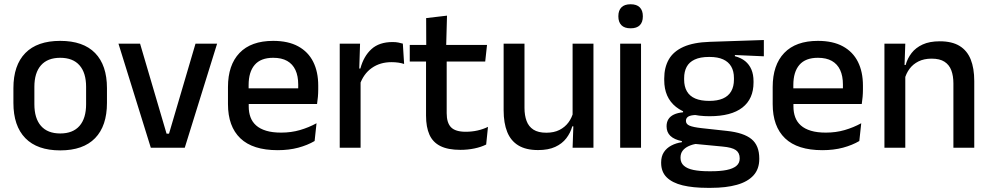

<svg xmlns="http://www.w3.org/2000/svg" viewBox="-20 -694 4653 902"><path d="M263 12.5Q155 12.5 99 -45Q43 -102.5 43 -210.5V-280Q43 -387.5 99 -444.8Q155 -502 263 -502Q371 -502 426.8 -444.8Q482.5 -387.5 482.5 -280V-210.5Q482.5 -102.5 426.8 -45Q371 12.5 263 12.5ZM263 -67Q322.5 -67 353.5 -102.5Q384.5 -138 384.5 -204.5V-286Q384.5 -352 353.5 -387.2Q322.5 -422.5 263 -422.5Q203.5 -422.5 172.5 -387.2Q141.5 -352 141.5 -286V-204.5Q141.5 -138 172.5 -102.5Q203.5 -67 263 -67Z M774 -66 898.5 -489H1000L848 0H688.5L536.5 -489H638L762.5 -66Z M1284.5 11.5Q1167.5 11.5 1109.2 -44.2Q1051 -100 1051 -205V-285Q1051 -388.5 1105.2 -445.2Q1159.5 -502 1263.5 -502Q1334 -502 1381 -476.2Q1428 -450.5 1451.5 -403.5Q1475 -356.5 1475 -292V-273.5Q1475 -256.5 1473.5 -239Q1472 -221.5 1469.5 -205.5H1379.5Q1380.5 -231.5 1380.8 -254.5Q1381 -277.5 1381 -296.5Q1381 -337 1368 -365Q1355 -393 1329 -407.8Q1303 -422.5 1263.5 -422.5Q1205 -422.5 1176.5 -389.2Q1148 -356 1148 -294.5V-248.5L1148.5 -237V-193.5Q1148.5 -166 1156.8 -143.5Q1165 -121 1183.2 -104.8Q1201.5 -88.5 1230.5 -79.8Q1259.5 -71 1301 -71Q1348 -71 1389.2 -83Q1430.5 -95 1467 -115L1458 -31.5Q1425 -12 1381.2 -0.2Q1337.5 11.5 1284.5 11.5ZM1103 -205.5V-279H1449.5V-205.5Z M1670 -295.5 1649 -372H1673Q1688.5 -430 1725 -463.2Q1761.5 -496.5 1824.5 -496.5Q1839.5 -496.5 1851.2 -494.2Q1863 -492 1872.5 -489L1878.5 -393.5Q1866.5 -397.5 1851.5 -399.8Q1836.5 -402 1819 -402Q1765.5 -402 1726.5 -374.5Q1687.5 -347 1670 -295.5ZM1576 0V-489H1671.5L1667 -346.5L1674 -339.5V0Z M2143 10Q2084.5 10 2049 -7.8Q2013.5 -25.5 1997.5 -61.2Q1981.5 -97 1981.5 -150.5V-449.5H2078.5V-162Q2078.5 -117 2099 -96Q2119.5 -75 2168 -75Q2197 -75 2223.5 -81Q2250 -87 2272.5 -98L2264 -15Q2240 -3 2208.5 3.5Q2177 10 2143 10ZM1905 -405V-483H2268L2259.5 -405ZM1982.5 -474.5 1982 -609 2080 -620.5 2076 -474.5Z M2444 -489V-187Q2444 -152 2453.8 -125.8Q2463.5 -99.5 2486 -85Q2508.5 -70.5 2546.5 -70.5Q2582.5 -70.5 2608.2 -83.5Q2634 -96.5 2650.5 -118.8Q2667 -141 2673.5 -168.5L2689.5 -100.5H2668.5Q2660 -70 2640.5 -44.5Q2621 -19 2588.5 -4Q2556 11 2508 11Q2451 11 2415.2 -10.8Q2379.5 -32.5 2362.8 -74.2Q2346 -116 2346 -176V-489ZM2768 -489V0H2670L2674 -114.5L2670 -120.5V-489Z M2893.5 0V-489H2991.5V0ZM2942.5 -561Q2913.5 -561 2899.2 -575.8Q2885 -590.5 2885 -616.5V-618.5Q2885 -644.5 2899.2 -659.2Q2913.5 -674 2942.5 -674Q2971.5 -674 2985.8 -659.2Q3000 -644.5 3000 -618.5V-616.5Q3000 -590 2985.8 -575.5Q2971.5 -561 2942.5 -561Z M3313.5 -148Q3210.5 -148 3155.5 -192Q3100.5 -236 3100.5 -317.5V-325.5Q3100.5 -377 3122 -414.8Q3143.5 -452.5 3190.8 -473.8Q3238 -495 3314.5 -497.5L3568.5 -506V-429.5L3432.5 -435.5V-430Q3461.5 -422.5 3480.8 -406.8Q3500 -391 3510 -367.5Q3520 -344 3520 -312V-306.5Q3520 -229.5 3467.8 -188.8Q3415.5 -148 3313.5 -148ZM3309.5 110.5H3322Q3364.5 110.5 3394 104.5Q3423.5 98.5 3439.2 85.5Q3455 72.5 3455 51V49.5Q3455 24 3437 11.2Q3419 -1.5 3374.5 -5.5L3233.5 -19L3258 -20Q3234 -16 3215.8 -7.8Q3197.5 0.5 3187.2 13.8Q3177 27 3177 46.5V47.5Q3177 70.5 3192.8 84.5Q3208.5 98.5 3238.2 104.5Q3268 110.5 3309.5 110.5ZM3303.5 188.5Q3236 188.5 3187.2 176.8Q3138.5 165 3112.2 139.2Q3086 113.5 3086 71V69Q3086 40.5 3098.8 21Q3111.5 1.5 3133.8 -10.2Q3156 -22 3183.5 -26V-31Q3147 -38.5 3129.2 -55.8Q3111.5 -73 3111.5 -100.5V-101Q3111.5 -120 3120 -133.8Q3128.5 -147.5 3145.8 -155.8Q3163 -164 3189 -166.5V-177.5L3292 -152.5L3254.5 -154Q3225 -153.5 3213.8 -146.5Q3202.5 -139.5 3202.5 -126.5V-126Q3202.5 -111 3219.2 -103.8Q3236 -96.5 3276 -92L3395 -79Q3474 -70.5 3510.5 -40.5Q3547 -10.5 3547 50.5V53Q3547 100 3519.8 130Q3492.5 160 3441.8 174.2Q3391 188.5 3320 188.5ZM3312 -220Q3350.5 -220 3376.2 -231.2Q3402 -242.5 3415 -265Q3428 -287.5 3428 -320V-327.5Q3428 -359.5 3415.2 -381.5Q3402.5 -403.5 3377.2 -415Q3352 -426.5 3313.5 -426.5H3311Q3269.5 -426.5 3243.5 -414.2Q3217.5 -402 3205.8 -379.8Q3194 -357.5 3194 -327V-320Q3194 -287.5 3207 -265Q3220 -242.5 3246.2 -231.2Q3272.5 -220 3312 -220Z M3843.5 11.5Q3726.5 11.5 3668.2 -44.2Q3610 -100 3610 -205V-285Q3610 -388.5 3664.2 -445.2Q3718.5 -502 3822.5 -502Q3893 -502 3940 -476.2Q3987 -450.5 4010.5 -403.5Q4034 -356.5 4034 -292V-273.5Q4034 -256.5 4032.5 -239Q4031 -221.5 4028.5 -205.5H3938.5Q3939.5 -231.5 3939.8 -254.5Q3940 -277.5 3940 -296.5Q3940 -337 3927 -365Q3914 -393 3888 -407.8Q3862 -422.5 3822.5 -422.5Q3764 -422.5 3735.5 -389.2Q3707 -356 3707 -294.5V-248.5L3707.5 -237V-193.5Q3707.5 -166 3715.8 -143.5Q3724 -121 3742.2 -104.8Q3760.5 -88.5 3789.5 -79.8Q3818.5 -71 3860 -71Q3907 -71 3948.2 -83Q3989.5 -95 4026 -115L4017 -31.5Q3984 -12 3940.2 -0.2Q3896.5 11.5 3843.5 11.5ZM3662 -205.5V-279H4008.5V-205.5Z M4459 0V-302Q4459 -337.5 4449.2 -363.5Q4439.5 -389.5 4417.2 -404Q4395 -418.5 4356.5 -418.5Q4321 -418.5 4295 -405.5Q4269 -392.5 4252.8 -370.5Q4236.5 -348.5 4229.5 -320.5L4213.5 -388.5H4234.5Q4243 -419.5 4262.5 -444.8Q4282 -470 4314.5 -485Q4347 -500 4395 -500Q4452.5 -500 4488 -478.2Q4523.5 -456.5 4540.2 -415Q4557 -373.5 4557 -313V0ZM4135 0V-489H4233L4229 -374.5L4233 -368.5V0Z"/></svg>

Font: Anek Odia Medium
Style: Regular
Weight: 500
Designer: Yesha Goshar & Mahesh Sahu (Odia), Yesha Goshar (Latin)
Foundry: Ek Type
Version: Version 1.003